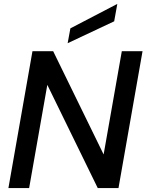

<svg xmlns="http://www.w3.org/2000/svg" viewBox="-20 -962 749 982"><path d="M23 0 146 -700H252L510 -172L603 -700H709L586 0H480L222 -528L129 0ZM326 -741 340 -817 580 -942 564 -853Z"/></svg>

Font: Rethink Sans Medium
Style: Italic
Weight: 500
Italic angle: -10°
Designer: The Rethink Sans project authors (Hans Thiessen). DM Sans designed by Colophon Foundry.
Foundry: Rethink Communications LLC
Version: Version 1.001